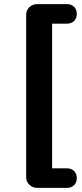

<svg xmlns="http://www.w3.org/2000/svg" viewBox="-20 -725 394 925"><path d="M159 180Q137 180 121.5 165Q106 150 106 128V-653Q106 -676 121.5 -690.5Q137 -705 159 -705H302Q325 -705 337.5 -691.5Q350 -678 350 -658Q350 -638 337.5 -624.5Q325 -611 302 -611H231V86H302Q325 86 337.5 99.5Q350 113 350 133Q350 153 337.5 166.5Q325 180 302 180Z"/></svg>

Font: Nunito ExtraLight
Style: Bold
Weight: 700
Version: Version 3.602